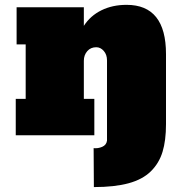

<svg xmlns="http://www.w3.org/2000/svg" viewBox="-20 -553 764 785"><path d="M362.8 52.7Q380.4 54.7 397.7 47.4Q415 40 417.5 22V-306.2Q417.5 -329.6 404.3 -344.7Q391.1 -359.9 373.5 -359.9Q350.6 -359.9 336.7 -343.8Q322.8 -327.6 322.8 -304.7V-148.9H365.7V0H44.4V-148.9H85V-371.6H47.9V-523.4H322.8V-447.3Q349.6 -488.8 394.8 -511Q439.9 -533.2 497.6 -533.2Q658.7 -533.2 658.7 -332V-45.4Q658.7 21.5 644.5 67.9Q630.4 114.3 596.7 147.5Q563 180.7 505.6 196.3Q448.2 211.9 363.8 211.9Z"/></svg>

Font: Bevan
Style: Regular
Weight: 400
Foundry: vernon adams
Version: Version 1.000